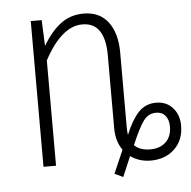

<svg xmlns="http://www.w3.org/2000/svg" viewBox="-46 -578 683 685"><g transform="rotate(-5 295.0 -235.5)"><path d="M507.8 -192.9Q544.4 -192.9 567.1 -167.7Q589.8 -142.6 589.8 -104Q589.8 -51.8 556.6 -20.3Q523.4 11.2 471.2 11.2Q430.7 11.2 398.9 -11.2L368.2 61L337.9 46.9L374 -36.1Q351.1 -68.4 351.1 -115.2V-376Q351.1 -494.1 270 -494.1Q195.3 -494.1 132.8 -377V0H87.9V-522H127L130.9 -429.2Q160.2 -479 195.3 -505.6Q230.5 -532.2 277.8 -532.2Q335 -532.2 365.5 -491.9Q396 -451.7 396 -381.8V-112.8Q396 -102.5 397.9 -86.9Q419.4 -139.6 444.6 -166.3Q469.7 -192.9 507.8 -192.9ZM473.1 -28.8Q508.3 -28.8 529.1 -48.8Q549.8 -68.8 549.8 -104Q549.8 -128.4 537.8 -142.8Q525.9 -157.2 504.9 -157.2Q477.1 -157.2 459.7 -134Q442.4 -110.8 416 -48.8Q436 -28.8 473.1 -28.8Z"/></g></svg>

Font: Fira Sans Compressed ExtraLight
Style: Regular
Weight: 250
Width: 1
Designer: Carrois Corporate & Edenspiekermann AG
Foundry: Carrois Corporate GbR & Edenspiekermann AG
Version: Version 4.203;PS 004.203;hotconv 1.0.88;makeotf.lib2.5.64775